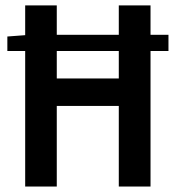

<svg xmlns="http://www.w3.org/2000/svg" viewBox="-20 -680 640 700"><path d="M71.8 0V-494.1H6.8V-546.9L71.8 -551.8V-660.2H187V-553.2H413.1V-660.2H528.8V-553.2H594.2V-494.1H528.8V0H413.1V-293.9H187V0ZM187 -394H413.1V-494.1H187Z"/></svg>

Font: Office Code Pro Medium
Style: Regular
Weight: 500
Designer: Nathan Rutzky & Paul D. Hunt
Foundry: Adobe Systems Incorporated
Version: Version 1.004;PS 001.004;hotconv 1.0.70;makeotf.lib2.5.58329